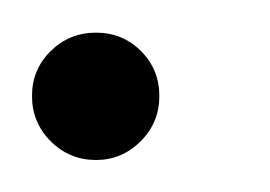

<svg xmlns="http://www.w3.org/2000/svg" viewBox="-20 -100 169 120"><path d="M79.6 -40Q79.6 -23.4 67.9 -11.7Q56.2 0 40 0Q23.4 0 11.7 -11.7Q0 -23.4 0 -40Q0 -56.6 11.7 -68.1Q23.4 -79.6 40 -79.6Q56.6 -79.6 68.1 -68.1Q79.6 -56.6 79.6 -40Z"/></svg>

Font: Shan Inle Unicode
Style: Normal
Weight: 400
Version: 2.0 Jan 1st, 2014